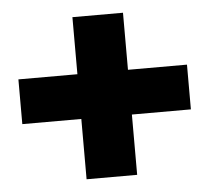

<svg xmlns="http://www.w3.org/2000/svg" viewBox="-42 -545 645 590"><g transform="rotate(-5 280.0 -250.0)"><path d="M540 -324V-186H358V0H202V-186H20V-324H202V-500H358V-324Z"/></g></svg>

Font: Fivo Sans Black
Style: Regular
Weight: 900
Designer: Alexander Slobzheninov
Foundry: Alexander Slobzheninov
Version: 1.0